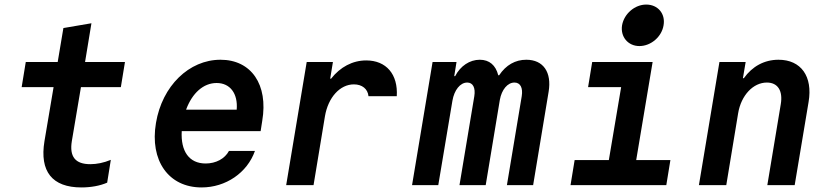

<svg xmlns="http://www.w3.org/2000/svg" viewBox="-20 -812 3640 842"><path d="M295 -193 335 -430H510L528 -540H353L381 -710L258 -689L233 -540H93L75 -430H215L175 -193C153 -60 209 10 337 10C378 10 418 3 450 -11L466 -111C435 -98 404 -92 376 -92C310 -92 284 -125 295 -193Z M777 -237H1123L1130 -282C1157 -441 1082 -550 947 -550C809 -550 691 -435 664 -273C636 -108 719 10 864 10C970 10 1064 -54 1098 -150H984C966 -116 927 -95 882 -95C809 -95 772 -149 777 -237ZM930 -448C989 -448 1024 -402 1018 -331H796C823 -404 872 -448 930 -448Z M1355 0 1405 -302C1419 -385 1471 -442 1532 -442C1568 -442 1593 -422 1596 -390H1720C1726 -486 1674 -547 1586 -547C1526 -547 1472 -518 1432 -467H1428L1440 -540H1325L1235 0Z M1787 0H1902L1964 -370C1972 -417 1998 -450 2029 -450C2054 -450 2066 -427 2060 -390L1995 0H2110L2172 -374C2180 -419 2206 -450 2236 -450C2262 -450 2274 -427 2268 -390L2203 0H2318L2386 -410C2400 -495 2363 -550 2288 -550C2240 -550 2199 -527 2169 -482H2165C2154 -526 2126 -550 2084 -550C2040 -550 1999 -523 1976 -478H1972L1982 -540H1877Z M2482 0H2902L2920 -110H2770L2842 -540H2577L2559 -430H2704L2650 -110H2500ZM2708 -701C2700 -651 2734 -610 2784 -610C2835 -610 2882 -651 2890 -701C2899 -752 2865 -792 2814 -792C2764 -792 2717 -752 2708 -701Z M3045 0H3165L3217 -315C3230 -394 3283 -450 3343 -450C3391 -450 3414 -414 3404 -355L3345 0H3465L3526 -365C3545 -477 3493 -550 3394 -550C3332 -550 3279 -521 3242 -469H3238L3250 -540H3135Z"/></svg>

Font: CommitMono
Style: Bold Italic
Weight: 700
Monospace: yes
Designer: Eigil Nikolajsen
Foundry: Eigil Nikolajsen
Version: Version 1.143